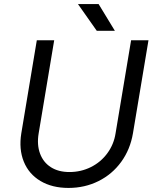

<svg xmlns="http://www.w3.org/2000/svg" viewBox="-20 -895 748 930"><path d="M83.2 -249.3 158.3 -700H242.5L167.3 -249.3Q158 -194.2 173.9 -151.2Q189.8 -108.3 226.6 -85Q263.3 -61.7 316.3 -61.7Q372 -61.7 420.1 -85.6Q468.2 -109.5 499.8 -152.5Q531.5 -195.5 539.8 -249.3L615 -700H699.2L624 -249.3Q610.7 -171 567 -110.8Q523.3 -50.7 456.9 -17.7Q390.5 15.3 311.8 15.3Q232.5 15.3 176 -18.3Q119.5 -52 95.2 -112.2Q70.8 -172.3 83.2 -249.3ZM357.7 -875.2H457.7L536.5 -745.7H448.8Z"/></svg>

Font: Oak Sans Light Italic
Style: Regular
Weight: 400
Italic angle: -9.5°
Foundry: Erik Kennedy, Walven
Version: Version 1.000;Glyphs 3.1.2 (3151)